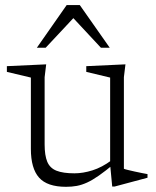

<svg xmlns="http://www.w3.org/2000/svg" viewBox="-20 -710 600 740"><path d="M152 -153.5Q152 -111 162.2 -86.5Q172.5 -62 197.8 -52Q223 -42 267 -42Q300 -42 336.5 -53.5Q373 -65 409.5 -92L419.5 -78.5Q386.5 -51 361.5 -33.5Q336.5 -16 315.8 -6.5Q295 3 275.8 6.5Q256.5 10 234.5 10Q162 10 130.5 -25.5Q99 -61 99 -136V-411L6.5 -433V-455L158 -462L152 -412.5ZM412.5 9 404.5 -75V-411L312.5 -433V-455L463.5 -462L457.5 -412.5V-59.5Q462 -57.5 473.5 -54.8Q485 -52 499.5 -48.8Q514 -45.5 527.2 -43Q540.5 -40.5 548.5 -39V-25L421.5 9ZM122 -526 237 -690.5H287.5L403 -526H369L253 -650.5H272.5L156 -526Z"/></svg>

Font: Newsreader Light
Style: Regular
Weight: 300
Designer: Hugues Gentile
Foundry: Production Type
Version: Version 1.003